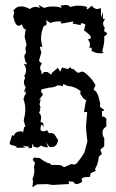

<svg xmlns="http://www.w3.org/2000/svg" viewBox="-20 -610 484 799"><path d="M232.4 -586.9 252 -589.4Q268.1 -589.4 272 -580.6Q288.1 -586.4 305.7 -586.4Q330.6 -586.4 342.8 -580.1L340.8 -573.2L342.3 -571.3Q346.2 -571.3 361.3 -586.4Q372.6 -572.3 385.3 -572.3L399.9 -576.2L400.4 -536.6L408.2 -560.1V-531.2L417.5 -531.7Q409.2 -520.5 409.2 -511.7Q409.2 -502.4 415.5 -496.1L413.6 -479.5Q425.3 -475.1 425.3 -469.7Q425.3 -464.8 413.6 -458.5L414.1 -448.2Q414.1 -427.2 405.3 -396.5L411.1 -390.1Q407.7 -388.2 396 -388.2Q377.9 -388.2 361.3 -398.4L361.8 -404.8Q361.8 -412.1 357.4 -412.1L351.6 -409.7L354.5 -423.3Q354.5 -435.1 345.7 -446.3Q358.4 -448.7 358.4 -454.1Q358.4 -463.4 329.6 -483.4L335.4 -508.3Q326.2 -513.2 321.3 -513.2Q315.9 -513.2 315.9 -507.8L316.4 -505.4L281.7 -512.2L285.6 -518.1Q285.6 -520.5 280.3 -520.5Q280.3 -520 273.4 -518.6Q263.2 -516.1 238.3 -512.2L231.9 -514.6L234.9 -518.6Q234.9 -521 228.5 -521Q205.1 -521 190.4 -514.6L171.4 -525.9L174.3 -513.2Q174.3 -503.4 162.6 -502Q150.9 -477.5 150.9 -450.7Q150.9 -442.9 152.3 -433.6Q153.8 -424.3 156.2 -413.1L148.9 -416.5Q146.5 -416.5 146.5 -412.6Q146.5 -406.2 152.3 -392.6L142.1 -356.9L154.3 -345.2Q147 -336.9 147 -328.1Q147 -319.8 153.8 -310.1L151.4 -303.2Q152.3 -302.7 153.8 -302.7Q159.2 -302.7 162.6 -310.5H177.2L193.4 -299.3L196.3 -307.1L220.7 -327.6L231 -311.5L237.8 -329.1L264.2 -322.3Q267.6 -329.6 273.4 -329.6Q275.4 -322.8 283.7 -322.8H285.6Q294.9 -314 299.1 -310.5Q303.2 -307.1 306.6 -307.1L320.8 -312Q329.6 -312 338.9 -302.7Q362.3 -283.7 377.4 -255.9L369.1 -235.8Q387.2 -232.4 397 -178.7L395.5 -166.5Q403.8 -158.2 413.6 -153.8Q413.6 -148.4 404.3 -147.9L404.8 -124.5L408.2 -125.5Q412.6 -125.5 422.4 -117.2V-84Q406.7 -72.3 406.7 -62V-60.1Q406.7 -43.5 414.1 -34.7L413.6 -1L397.5 12.7L404.3 31.2Q390.6 40 390.6 46.9Q390.6 54.7 384.8 74.2L375.5 93.3L378.4 101.1L358.4 109.9L353 127L347.7 126.5Q319.3 126.5 319.3 137.2L322.3 146Q308.1 155.8 298.8 155.8Q290 155.8 284.7 146L264.6 145L268.1 155.8L198.7 159.7L175.8 156.2L133.8 157.2L114.7 169.4L117.7 142.1L114.7 135.7L119.6 124Q123 109.9 123 99.6Q123 91.8 121.1 85.9Q125 74.2 125 68.8Q125 64 115.7 55.7L121.6 44.9Q130.9 47.4 137.7 47.4Q141.1 47.4 143.6 46.9Q174.8 69.3 183.6 69.3Q185.1 69.3 186 68.8L193.8 76.2Q202.6 76.7 225.6 76.7Q235.4 76.7 246.1 85.9L278.3 72.3L287.6 75.2L297.9 71.3L317.4 46.4L331.5 23.9L343.8 -22Q337.9 -66.4 337.9 -84L342.8 -143.6H329.6L336.4 -185.1L339.8 -193.4Q329.1 -193.4 314 -220.2L315.4 -231.4Q287.1 -252 262.2 -252L243.2 -260.7L241.7 -251.5Q231.4 -254.9 219.2 -254.9Q208.5 -246.1 183.1 -245.1L153.8 -238.3L149.9 -231L158.7 -216.8L142.6 -193.8L149.4 -196.3L144.5 -175.3L148.9 -162.6L144.5 -156.2L148.4 -154.3L142.6 -140.1Q151.4 -132.8 151.4 -119.6L148.4 -102.5Q161.1 -101.6 161.1 -88.4L160.6 -82Q156.2 -91.3 153.8 -91.3Q148.9 -91.3 148.4 -69.3Q153.3 -63.5 160.6 -63.5Q168 -63.5 175.8 -68.4L184.1 -55.2L191.9 -56.6Q200.2 -56.6 208 -48.8L221.7 -26.9Q217.3 2 194.3 2L185.5 1L171.4 -18.1L180.2 2.9H175.3Q163.1 2.9 150.9 -4.4L137.7 4.4L120.6 1Q116.7 -11.7 114.7 -11.7L113.3 5.4L96.7 7.3L102.5 1L73.7 -3.9L86.9 3.9L49.8 5.4Q49.8 0 45.2 -1.7Q40.5 -3.4 35.2 -4.4Q29.8 -5.4 25.1 -7.3Q20.5 -9.3 20.5 -15.6L30.3 -47.4L38.1 -44.9Q42 -63.5 69.8 -63.5H72.8L74.7 -57.6Q76.7 -57.6 80.6 -82.5L83.5 -81.1Q85.4 -81.1 85.4 -84.5L78.6 -108.9Q82 -123 83.7 -133.1Q85.4 -143.1 85.4 -148.9Q85.4 -181.2 77.6 -196.3Q82.5 -217.3 86.4 -217.3Q86.9 -217.3 87.4 -216.8L86.4 -230L79.1 -226.6L86.9 -245.6Q79.6 -257.8 79.6 -268.6Q79.6 -276.9 85 -286.6L80.6 -293Q88.4 -305.2 88.4 -317.9Q88.4 -331.5 78.1 -345.7L88.4 -341.8Q91.8 -341.8 91.8 -345.2L85 -355L81.1 -375.5Q81.1 -378.9 82 -380.9Q83 -382.8 84.5 -384.3Q85.9 -385.7 86.9 -387.7Q87.9 -389.6 87.9 -393.1L85.9 -407.7Q85.9 -415.5 90.8 -423.3L82.5 -456.5L86.9 -489.7L84 -488.8Q77.1 -488.8 70.8 -509.3Q64.5 -502.9 57.6 -502.9Q43 -502.9 35.2 -541.5L39.1 -557.1Q39.1 -564 34.2 -564.5Q47.4 -583.5 67.9 -583.5Q83 -583.5 104.5 -572.3Q115.2 -581.5 129.4 -581.5L146.5 -577.6L139.2 -589.8L164.6 -576.7Q176.8 -583 198.7 -583Q224.1 -583 236.3 -576.7Z"/></svg>

Font: Truetypewriter PolyglOTT
Style: Regular
Weight: 400
Designer: Sergey Beatoff a.k.a. Sam_T
Version: Version 3.76